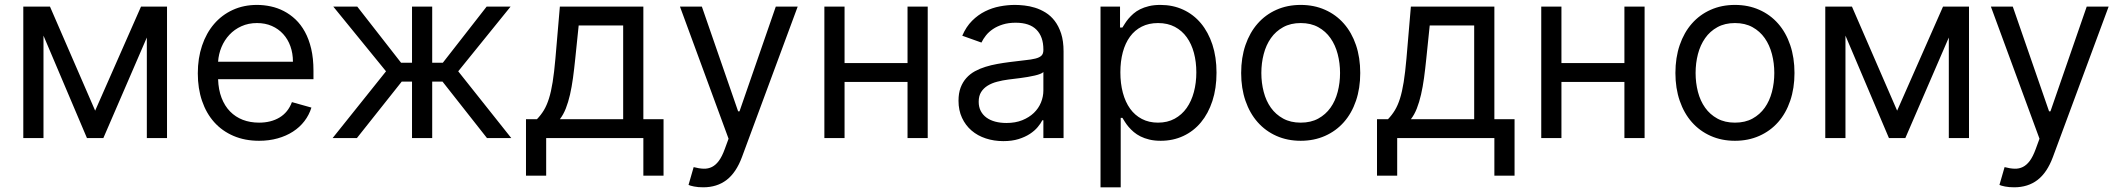

<svg xmlns="http://www.w3.org/2000/svg" viewBox="-20 -573 8807 797"><path d="M565.3 -545.5H673.3V0H589.5V-417.3L409.1 0H340.9L160.5 -425.1V0H76.7V-545.5H187.5L375 -113.6Z M1055.4 11.4Q996.4 11.4 949.2 -8.9Q902 -29.1 869.1 -65.9Q836.3 -102.6 818.7 -154.1Q801.1 -205.6 801.1 -268.5Q801.1 -331.3 818.7 -383.5Q836.3 -435.7 868.6 -473.4Q900.9 -511 946.2 -531.8Q991.5 -552.6 1046.9 -552.6Q1075.3 -552.6 1103.7 -546.5Q1132.1 -540.5 1158.2 -527Q1184.3 -513.5 1206.7 -492.4Q1229 -471.2 1245.7 -440.9Q1262.4 -410.5 1271.8 -370.6Q1281.2 -330.6 1281.2 -279.8V-244.3H885.3Q886.7 -200.6 899.7 -166.9Q912.6 -133.2 935 -110.3Q957.4 -87.4 987.9 -75.6Q1018.5 -63.9 1055.4 -63.9Q1104.8 -63.9 1140.3 -85.2Q1175.8 -106.5 1191.8 -149.1L1272.7 -126.4Q1263.1 -95.5 1243.6 -70.1Q1224.1 -44.7 1196 -26.6Q1168 -8.5 1132.5 1.4Q1096.9 11.4 1055.4 11.4ZM1196 -316.8Q1196 -351.6 1185.5 -380.9Q1175.1 -410.2 1155.5 -431.6Q1136 -453.1 1108.5 -465.2Q1081 -477.3 1046.9 -477.3Q1011 -477.3 982.1 -464.1Q953.1 -451 932.4 -428.8Q911.6 -406.6 899.5 -377.7Q887.4 -348.7 885.3 -316.8Z M1582.4 -277 1363.6 -545.5H1463.1L1644.9 -312.5H1690.3V-545.5H1774.1V-312.5H1818.2L2000 -545.5H2099.4L1882.1 -277L2102.3 0H2001.4L1816.8 -234.4H1774.1V0H1690.3V-234.4H1647.7L1461.6 0H1360.8Z M2163.4 -78.1H2208.8Q2225.5 -95.5 2237.6 -115.4Q2249.6 -135.3 2258.7 -163.9Q2267.8 -192.5 2274.1 -232.4Q2280.5 -272.4 2285.5 -329.5L2304 -545.5H2650.6V-78.1H2734.4V156.2H2650.6V0H2247.2V156.2H2163.4ZM2566.8 -78.1V-467.3H2382.1L2367.9 -329.5Q2363.6 -286.9 2358.5 -249.3Q2353.3 -211.6 2346.1 -180Q2338.8 -148.4 2328.7 -122.7Q2318.5 -96.9 2304 -78.1Z M2899.1 204.5Q2877.8 204.5 2861.2 201.2Q2844.5 197.8 2838.1 194.6L2859.4 120.7Q2882.5 126.8 2901.1 127.3Q2919.7 127.8 2935.4 120Q2951 112.2 2964.1 94.5Q2977.3 76.7 2988.6 45.5L3004.3 2.8L2802.6 -545.5H2893.5L3044 -110.8H3049.7L3200.3 -545.5H3291.2L3059.7 79.5Q3035.9 143.5 2996.1 174Q2956.3 204.5 2899.1 204.5Z M3485.8 -311.1H3747.2V-545.5H3831V0H3747.2V-233H3485.8V0H3402V-545.5H3485.8Z M4144.9 12.8Q4106.2 12.8 4072.1 1.6Q4038 -9.6 4013 -31.1Q3987.9 -52.6 3973.4 -83.8Q3958.8 -115.1 3958.8 -154.8Q3958.8 -186.1 3967.5 -209.2Q3976.2 -232.2 3991.3 -249.1Q4006.4 -266 4026.8 -277.2Q4047.2 -288.4 4070.7 -295.6Q4094.1 -302.9 4119.7 -307.5Q4145.2 -312.1 4170.5 -315.3Q4207.7 -320.3 4234.4 -323Q4261 -325.6 4278.1 -329.9Q4295.1 -334.2 4303.1 -342Q4311.1 -349.8 4311.1 -365.1V-367.9Q4311.1 -420.5 4282.5 -449.6Q4253.9 -478.7 4196 -478.7Q4166.2 -478.7 4142.8 -471.4Q4119.3 -464.1 4101.9 -452.4Q4084.5 -440.7 4072.8 -426Q4061.1 -411.2 4054 -396.3L3974.4 -424.7Q3990.4 -462 4015.1 -486.7Q4039.8 -511.4 4069.1 -525.9Q4098.4 -540.5 4130.3 -546.5Q4162.3 -552.6 4193.2 -552.6Q4210.6 -552.6 4232.2 -550.2Q4253.9 -547.9 4276.3 -541Q4298.7 -534.1 4320.1 -521Q4341.6 -507.8 4358.1 -486.3Q4374.6 -464.8 4384.8 -433.8Q4394.9 -402.7 4394.9 -359.4V0H4311.1V-73.9H4306.8Q4300.4 -60.7 4287.6 -45.5Q4274.9 -30.2 4255.1 -17.2Q4235.4 -4.3 4208.1 4.3Q4180.8 12.8 4144.9 12.8ZM4157.7 -62.5Q4195 -62.5 4223.5 -74Q4252.1 -85.6 4271.7 -104.4Q4291.2 -123.2 4301.1 -147.5Q4311.1 -171.9 4311.1 -197.4V-274.1Q4307.5 -269.9 4297.9 -266.2Q4288.4 -262.4 4275.2 -259.4Q4262.1 -256.4 4246.6 -253.7Q4231.2 -251.1 4216.3 -249.1Q4201.3 -247.2 4188.2 -245.6Q4175.1 -244 4166.2 -242.9Q4141.7 -239.7 4119.3 -233.8Q4096.9 -228 4079.9 -217.5Q4062.9 -207 4052.7 -190.9Q4042.6 -174.7 4042.6 -150.6Q4042.6 -128.9 4051.1 -112.4Q4059.7 -95.9 4075.1 -84.7Q4090.6 -73.5 4111.7 -68Q4132.8 -62.5 4157.7 -62.5Z M4548.3 -545.5H4629.3V-458.8H4639.2Q4643.8 -465.9 4649.9 -475.7Q4655.9 -485.4 4664.6 -495.7Q4673.3 -506 4685 -516.3Q4696.7 -526.6 4712.7 -534.6Q4728.7 -542.6 4749.5 -547.6Q4770.2 -552.6 4796.9 -552.6Q4848.7 -552.6 4891.5 -532.8Q4934.3 -513.1 4965 -476.4Q4995.7 -439.6 5012.8 -387.8Q5029.8 -335.9 5029.8 -271.3Q5029.8 -206.3 5012.8 -154.1Q4995.7 -101.9 4965.2 -65.2Q4934.7 -28.4 4892 -8.5Q4849.4 11.4 4798.3 11.4Q4772 11.4 4751.2 6.4Q4730.5 1.4 4714.3 -6.7Q4698.2 -14.9 4686.3 -25Q4674.4 -35.2 4665.3 -45.8Q4656.2 -56.5 4650 -66.4Q4643.8 -76.3 4639.2 -83.8H4632.1V204.5H4548.3ZM4630.7 -272.7Q4630.7 -226.6 4641 -188Q4651.3 -149.5 4671 -122Q4690.7 -94.5 4720 -79.2Q4749.3 -63.9 4786.9 -63.9Q4826.3 -63.9 4856.2 -80.3Q4886 -96.6 4905.9 -124.8Q4925.8 -153.1 4935.9 -191.1Q4946 -229 4946 -272.7Q4946 -316.1 4936.1 -353.3Q4926.1 -390.6 4906.4 -418.1Q4886.7 -445.7 4856.9 -461.5Q4827.1 -477.3 4786.9 -477.3Q4748.6 -477.3 4719.5 -462.5Q4690.3 -447.8 4670.6 -420.8Q4650.9 -393.8 4640.8 -356.2Q4630.7 -318.5 4630.7 -272.7Z M5379.3 11.4Q5323.9 11.4 5278.4 -8.9Q5233 -29.1 5200.5 -65.9Q5168 -102.6 5150 -154.7Q5132.1 -206.7 5132.1 -269.9Q5132.1 -333.8 5150 -386Q5168 -438.2 5200.5 -475.1Q5233 -512.1 5278.4 -532.3Q5323.9 -552.6 5379.3 -552.6Q5434.7 -552.6 5480.3 -532.3Q5525.9 -512.1 5558.4 -475.1Q5590.9 -438.2 5608.7 -386Q5626.4 -333.8 5626.4 -269.9Q5626.4 -206.7 5608.7 -154.7Q5590.9 -102.6 5558.4 -65.9Q5525.9 -29.1 5480.3 -8.9Q5434.7 11.4 5379.3 11.4ZM5379.3 -63.9Q5421.5 -63.9 5452.2 -80.8Q5483 -97.7 5503 -125.9Q5523.1 -154.1 5532.8 -191.6Q5542.6 -229 5542.6 -269.9Q5542.6 -311.1 5532.8 -348.5Q5523.1 -386 5503 -414.6Q5483 -443.2 5452.2 -460.2Q5421.5 -477.3 5379.3 -477.3Q5337.4 -477.3 5306.5 -460.2Q5275.6 -443.2 5255.5 -414.6Q5235.4 -386 5225.7 -348.5Q5215.9 -311.1 5215.9 -269.9Q5215.9 -229 5225.7 -191.6Q5235.4 -154.1 5255.5 -125.9Q5275.6 -97.7 5306.5 -80.8Q5337.4 -63.9 5379.3 -63.9Z M5696 -78.1H5741.5Q5758.2 -95.5 5770.2 -115.4Q5782.3 -135.3 5791.4 -163.9Q5800.4 -192.5 5806.8 -232.4Q5813.2 -272.4 5818.2 -329.5L5836.6 -545.5H6183.2V-78.1H6267V156.2H6183.2V0H5779.8V156.2H5696ZM6099.4 -78.1V-467.3H5914.8L5900.6 -329.5Q5896.3 -286.9 5891.2 -249.3Q5886 -211.6 5878.7 -180Q5871.4 -148.4 5861.3 -122.7Q5851.2 -96.9 5836.6 -78.1Z M6461.6 -311.1H6723V-545.5H6806.8V0H6723V-233H6461.6V0H6377.8V-545.5H6461.6Z M7181.8 11.4Q7126.4 11.4 7081 -8.9Q7035.5 -29.1 7003 -65.9Q6970.5 -102.6 6952.6 -154.7Q6934.7 -206.7 6934.7 -269.9Q6934.7 -333.8 6952.6 -386Q6970.5 -438.2 7003 -475.1Q7035.5 -512.1 7081 -532.3Q7126.4 -552.6 7181.8 -552.6Q7237.2 -552.6 7282.8 -532.3Q7328.5 -512.1 7361 -475.1Q7393.5 -438.2 7411.2 -386Q7429 -333.8 7429 -269.9Q7429 -206.7 7411.2 -154.7Q7393.5 -102.6 7361 -65.9Q7328.5 -29.1 7282.8 -8.9Q7237.2 11.4 7181.8 11.4ZM7181.8 -63.9Q7224.1 -63.9 7254.8 -80.8Q7285.5 -97.7 7305.6 -125.9Q7325.6 -154.1 7335.4 -191.6Q7345.2 -229 7345.2 -269.9Q7345.2 -311.1 7335.4 -348.5Q7325.6 -386 7305.6 -414.6Q7285.5 -443.2 7254.8 -460.2Q7224.1 -477.3 7181.8 -477.3Q7139.9 -477.3 7109 -460.2Q7078.1 -443.2 7058.1 -414.6Q7038 -386 7028.2 -348.5Q7018.5 -311.1 7018.5 -269.9Q7018.5 -229 7028.2 -191.6Q7038 -154.1 7058.1 -125.9Q7078.1 -97.7 7109 -80.8Q7139.9 -63.9 7181.8 -63.9Z M8045.5 -545.5H8153.4V0H8069.6V-417.3L7889.2 0H7821L7640.6 -425.1V0H7556.8V-545.5H7667.6L7855.1 -113.6Z M8340.9 204.5Q8319.6 204.5 8302.9 201.2Q8286.2 197.8 8279.8 194.6L8301.1 120.7Q8324.2 126.8 8342.9 127.3Q8361.5 127.8 8377.1 120Q8392.8 112.2 8405.9 94.5Q8419 76.7 8430.4 45.5L8446 2.8L8244.3 -545.5H8335.2L8485.8 -110.8H8491.5L8642 -545.5H8733L8501.4 79.5Q8477.6 143.5 8437.9 174Q8398.1 204.5 8340.9 204.5Z"/></svg>

Font: Fast_Sans-Dotted
Style: Regular
Weight: 400
Version: Version 3.018